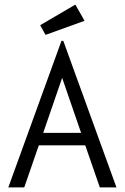

<svg xmlns="http://www.w3.org/2000/svg" viewBox="-20 -811 540 831"><path d="M177 -660 346 -721 306 -791 154 -702ZM412 0H484L254 -634H246L16 0H85L148 -182H349ZM249 -474 331 -236H167Z"/></svg>

Font: Inconsolata Thin
Style: Regular
Weight: 100
Monospace: yes
Designer: Raph Levien, Cyreal, Brenton Simpson
Foundry: Raph Levien, Cyreal, Google
Version: Version 3.100